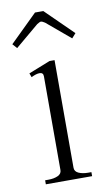

<svg xmlns="http://www.w3.org/2000/svg" viewBox="-79 -711 425 752"><g transform="rotate(-10 133.0 -335.0)"><path d="M7 -563 116 -670H149L258 -563L242 -545L148 -624Q137 -631 133 -631Q128 -631 117 -624L23 -545ZM41 -16H54Q76 -16 91.5 -23Q107 -30 107 -45V-418Q107 -433 92 -433Q79 -433 59 -423L53 -439L139 -473H159V-45Q159 -30 174.5 -23Q190 -16 212 -16H225V0H41Z"/></g></svg>

Font: Taviraj ExtraLight
Style: Regular
Weight: 200
Designer: Katatrad Team
Foundry: CadsonDemak
Version: Version 1.030